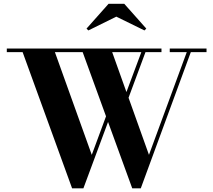

<svg xmlns="http://www.w3.org/2000/svg" viewBox="-20 -1014 1160 1044"><path d="M612.5 -923.5 765.5 -848.5 775.5 -858.5 655.5 -993.5H570.5L450.5 -858.5L460.5 -848.5ZM858 -730.5V-750H17V-730.5H103L372 10H433.5L567.5 -351L699 10H745.5L1017.5 -730.5H1103V-750H903V-730.5H995.5L790 -172L679 -482.5L771 -730.5ZM479 -172 278.5 -730.5H429.5L556.5 -381.5ZM590 -730.5H748.5L667.5 -513.5Z"/></svg>

Font: Bodoni* 11pt
Style: Bold
Weight: 700
Version: Version 2.3